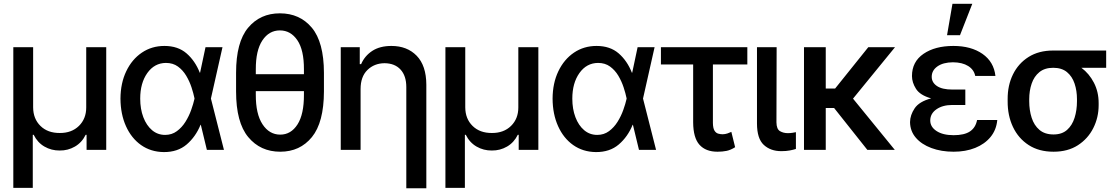

<svg xmlns="http://www.w3.org/2000/svg" viewBox="-20 -797 5934 1021"><path d="M50.8 202.1V-545.9H156.2V-225.6Q156.7 -165 195.3 -127.2Q233.9 -89.4 297.9 -89.8Q360.8 -89.4 399.7 -127.4Q438.5 -165.5 438.5 -225.6V-545.9H544.9V0H440.4V-80.1H435.5Q415.5 -39.1 378.4 -17.6Q341.3 3.9 297.9 3.4Q253.4 3.9 216.3 -17.6Q179.2 -39.1 159.2 -80.1H154.3V202.1Z M850.6 11.7Q781.7 10.7 730.2 -25.6Q678.7 -62 649.9 -126Q621.1 -189.9 620.6 -272.5Q621.1 -355 651.4 -418.2Q681.6 -481.4 734.4 -517.1Q787.1 -552.7 854.5 -552.7Q926.3 -552.7 971.9 -513.2Q1017.6 -473.6 1042.5 -410.2H1043.9L1072.8 -545.9H1163.1L1101.6 -272.9L1170.9 0H1080.1L1047.9 -133.3H1046.4Q1020.5 -69.8 972.7 -28.8Q924.8 12.2 850.6 11.7ZM725.6 -272.5Q725.6 -217.3 742.2 -173.6Q758.8 -129.9 788.6 -104.7Q818.4 -79.6 857.9 -79.6Q893.6 -79.6 920.4 -99.4Q947.3 -119.1 966.1 -149.2Q984.9 -179.2 996.6 -212.2Q1008.3 -245.1 1014.2 -271.5V-272.9V-274.4Q1008.8 -300.8 998.3 -332.8Q987.8 -364.7 970.2 -394.3Q952.6 -423.8 926.3 -443.1Q899.9 -462.4 862.3 -462.4Q801.3 -461.9 763.4 -408.7Q725.6 -355.5 725.6 -272.5Z M1702.6 -410.2V-310.5Q1702.1 -146 1638.7 -68.1Q1575.2 9.8 1470.2 9.8Q1364.7 9.8 1300 -68.1Q1235.4 -146 1235.4 -310.5V-410.2Q1235.4 -572.8 1299.3 -649.4Q1363.3 -726.1 1468.3 -726.1Q1574.2 -726.1 1638.2 -649.7Q1702.1 -573.2 1702.6 -410.2ZM1340.3 -427.7V-402.3H1596.2V-427.7Q1596.7 -530.8 1561.3 -583Q1525.9 -635.3 1468.3 -635.3Q1410.6 -635.3 1375.2 -582Q1339.8 -528.8 1340.3 -427.7ZM1596.2 -293.5V-312.5H1340.3V-293.5Q1339.8 -190.9 1376 -136Q1412.1 -81.1 1470.2 -81.1Q1527.3 -81.1 1562 -135.3Q1596.7 -189.5 1596.2 -293.5Z M1897.5 -323.7V0H1792V-545.9H1893.1V-456.1H1900.4Q1919.4 -500 1959.7 -526.4Q2000 -552.7 2061.5 -552.7Q2145 -552.7 2195.8 -500.5Q2246.6 -448.2 2247.1 -346.7V204.1H2140.6V-334Q2140.6 -393.6 2110.1 -427Q2079.6 -460.4 2024.9 -460.9Q1970.2 -460.4 1933.8 -424.8Q1897.5 -389.2 1897.5 -323.7Z M2348.6 202.1V-545.9H2454.1V-225.6Q2454.6 -165 2493.2 -127.2Q2531.7 -89.4 2595.7 -89.8Q2658.7 -89.4 2697.5 -127.4Q2736.3 -165.5 2736.3 -225.6V-545.9H2842.8V0H2738.3V-80.1H2733.4Q2713.4 -39.1 2676.3 -17.6Q2639.2 3.9 2595.7 3.4Q2551.3 3.9 2514.2 -17.6Q2477.1 -39.1 2457 -80.1H2452.1V202.1Z M3148.4 11.7Q3079.6 10.7 3028.1 -25.6Q2976.6 -62 2947.8 -126Q2918.9 -189.9 2918.5 -272.5Q2918.9 -355 2949.2 -418.2Q2979.5 -481.4 3032.2 -517.1Q3085 -552.7 3152.3 -552.7Q3224.1 -552.7 3269.8 -513.2Q3315.4 -473.6 3340.3 -410.2H3341.8L3370.6 -545.9H3460.9L3399.4 -272.9L3468.8 0H3377.9L3345.7 -133.3H3344.2Q3318.4 -69.8 3270.5 -28.8Q3222.7 12.2 3148.4 11.7ZM3023.4 -272.5Q3023.4 -217.3 3040 -173.6Q3056.6 -129.9 3086.4 -104.7Q3116.2 -79.6 3155.8 -79.6Q3191.4 -79.6 3218.3 -99.4Q3245.1 -119.1 3263.9 -149.2Q3282.7 -179.2 3294.4 -212.2Q3306.2 -245.1 3312 -271.5V-272.9V-274.4Q3306.6 -300.8 3296.1 -332.8Q3285.6 -364.7 3268.1 -394.3Q3250.5 -423.8 3224.1 -443.1Q3197.8 -462.4 3160.2 -462.4Q3099.1 -461.9 3061.3 -408.7Q3023.4 -355.5 3023.4 -272.5Z M3954.1 -545.9V-454.1H3771V-143.1Q3771.5 -115.2 3779.3 -102.5Q3787.1 -89.8 3799.1 -86.4Q3811 -83 3823.2 -83Q3836.9 -83.5 3848.4 -87.4Q3859.9 -91.3 3869.1 -95.7L3889.2 -14.2Q3865.2 1 3843.3 5.4Q3821.3 9.8 3795.4 9.8Q3732.9 9.8 3699.7 -27.1Q3666.5 -64 3666 -146.5V-454.1H3494.6V-545.9Z M4005.4 -545.9H4109.9L4108.9 -146.5Q4109.4 -110.4 4127.7 -99.6Q4146 -88.9 4169.9 -88.9Q4182.1 -88.9 4194.1 -90.8Q4206.1 -92.8 4212.4 -94.2V-4.9Q4198.7 -0.5 4179.4 3.2Q4160.2 6.8 4134.8 6.8Q4077.6 6.8 4041.5 -26.6Q4005.4 -60.1 4005.4 -140.6Z M4592.3 0 4415.5 -222.7H4371.1V0H4255.4V-545.9H4371.1V-326.2H4420.9L4597.2 -545.9H4739.3L4516.1 -272.5L4738.3 0Z M5044.4 -320.8H5113.3V-238.8H5044.4Q4992.7 -238.8 4959.7 -215.8Q4926.8 -192.9 4926.8 -156.2Q4926.8 -122.1 4960.4 -100.1Q4994.1 -78.1 5051.3 -78.1Q5107.9 -78.1 5137.9 -98.1Q5168 -118.2 5175.8 -158.7H5283.2Q5278.3 -106 5247.3 -68.4Q5216.3 -30.8 5165.8 -10.5Q5115.2 9.8 5051.3 9.8Q4985.4 9.8 4932.9 -9.8Q4880.4 -29.3 4850.1 -64.7Q4819.8 -100.1 4819.3 -147.9Q4819.8 -185.1 4843.8 -220.9Q4867.7 -256.8 4931.6 -273.9Q4872.6 -290.5 4851.1 -324.5Q4829.6 -358.4 4829.6 -392.6Q4829.6 -468.8 4890.9 -510.7Q4952.1 -552.7 5049.8 -552.7Q5144 -552.7 5204.6 -510.5Q5265.1 -468.3 5273.4 -393.1H5166Q5159.2 -426.8 5128.4 -446Q5097.7 -465.3 5047.4 -465.8Q4995.1 -465.3 4964.8 -443.8Q4934.6 -422.4 4934.6 -388.7Q4934.6 -358.4 4962.4 -339.6Q4990.2 -320.8 5044.4 -320.8ZM5016.1 -609.9 5044.9 -776.9H5150.4L5085 -609.9Z M5338.4 -258.8V-269.5Q5337.9 -342.8 5366.7 -401.4Q5395.5 -460 5449.7 -494.1Q5503.9 -528.3 5580.6 -528.3H5862.3V-436.5H5730.5Q5772 -405.8 5797.1 -357.2Q5822.3 -308.6 5822.3 -249V-238.3Q5822.3 -172.4 5793.9 -116Q5765.6 -59.6 5712.2 -24.9Q5658.7 9.8 5582.5 9.8Q5504.9 9.8 5450.2 -25.6Q5395.5 -61 5366.7 -121.8Q5337.9 -182.6 5338.4 -258.8ZM5453.1 -269.5V-258.8Q5453.1 -210.9 5466.1 -170.7Q5479 -130.4 5507.6 -106.2Q5536.1 -82 5582.5 -82Q5627 -82 5654.3 -106.2Q5681.6 -130.4 5694.3 -170.7Q5707 -210.9 5707 -258.8V-269.5Q5707 -314.5 5694.3 -352.5Q5681.6 -390.6 5653.8 -413.6Q5626 -436.5 5580.6 -436.5Q5535.6 -436.5 5507.3 -413.6Q5479 -390.6 5466.1 -352.5Q5453.1 -314.5 5453.1 -269.5Z"/></svg>

Font: Inter Tight Medium
Style: Regular
Weight: 500
Designer: Rasmus Andersson
Foundry: rsms
Version: Version 3.004; ttfautohint (v1.8.4.7-5d5b)